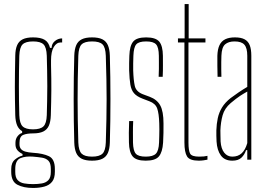

<svg xmlns="http://www.w3.org/2000/svg" viewBox="-20 -790 1322 950"><path d="M143.5 140Q96.5 140 66 124Q35.5 108 35.5 60Q35.5 56 35.5 52.8Q35.5 49.5 35.5 46Q35.5 14.5 54.5 -1Q73.5 -16.5 91.5 -20V-28Q73.5 -37 65 -48.2Q56.5 -59.5 56.5 -76Q56.5 -78.5 56.5 -80.2Q56.5 -82 56.5 -84Q56.5 -103.5 67.5 -116.8Q78.5 -130 89.5 -132V-141Q72.5 -151 64.5 -170.2Q56.5 -189.5 55.5 -220Q54.5 -262.5 54 -295.2Q53.5 -328 53.5 -359.5Q53.5 -391 54 -427.5Q54.5 -464 55.5 -514Q56 -546.5 64.8 -566.5Q73.5 -586.5 92.8 -595.8Q112 -605 143.5 -605Q181 -605 201 -593Q221 -581 227.5 -553H235.5Q235.5 -573.5 251.5 -586.8Q267.5 -600 287.5 -600V-580H280.5Q259.5 -580 246 -557.2Q232.5 -534.5 232.5 -491V-468Q233.5 -430.5 233.8 -400.8Q234 -371 234 -343.8Q234 -316.5 233.2 -286.8Q232.5 -257 231.5 -220Q230.5 -188 221.8 -168.2Q213 -148.5 194 -139.2Q175 -130 143.5 -130Q113 -130 94.8 -122.5Q76.5 -115 76.5 -84V-76Q76.5 -61.5 83.8 -52.8Q91 -44 105.8 -39.8Q120.5 -35.5 143.5 -34Q193 -31 222.2 -17Q251.5 -3 251.5 46Q251.5 49.5 251.5 52.8Q251.5 56 251.5 60Q251.5 92 237.8 109.2Q224 126.5 199.5 133.2Q175 140 143.5 140ZM143.5 121Q167.5 121 187.5 117.5Q207.5 114 219.5 101.2Q231.5 88.5 231.5 61Q231.5 57 231.5 53.2Q231.5 49.5 231.5 46Q231.5 17.5 219.8 5.5Q208 -6.5 188 -9.8Q168 -13 143.5 -15Q107 -18 81.2 -7.5Q55.5 3 55.5 46Q55.5 49.5 55.5 53.2Q55.5 57 55.5 61Q55.5 88.5 67.5 101.2Q79.5 114 99.5 117.5Q119.5 121 143.5 121ZM143.5 -150Q179.5 -150 194.8 -164.5Q210 -179 211.5 -220Q212.5 -254 213.2 -290.2Q214 -326.5 214 -364Q214 -401.5 213.2 -439.2Q212.5 -477 211.5 -514Q210 -556 195.2 -570.5Q180.5 -585 143.5 -585Q107 -585 92 -570.5Q77 -556 75.5 -514Q74.5 -477 74 -439.2Q73.5 -401.5 73.5 -364Q73.5 -326.5 74 -290.2Q74.5 -254 75.5 -220Q77 -179 92.2 -164.5Q107.5 -150 143.5 -150Z M435.5 5Q404 5 385 -4.2Q366 -13.5 357.2 -33.2Q348.5 -53 347.5 -85Q346 -138.5 345.2 -192.2Q344.5 -246 344.5 -299.5Q344.5 -353 345.2 -406.8Q346 -460.5 347.5 -514Q348.5 -546.5 357.2 -566.5Q366 -586.5 385 -595.8Q404 -605 435.5 -605Q467 -605 486 -595.8Q505 -586.5 513.8 -566.5Q522.5 -546.5 523.5 -514Q525 -460.5 525.8 -406.8Q526.5 -353 526.5 -299.5Q526.5 -246 525.8 -192.2Q525 -138.5 523.5 -85Q522.5 -53 513.8 -33.2Q505 -13.5 486 -4.2Q467 5 435.5 5ZM435.5 -15Q471.5 -15 486.8 -29.5Q502 -44 503.5 -85Q505.5 -148.5 506.5 -200Q507.5 -251.5 507.5 -299.5Q507.5 -347.5 506.5 -399Q505.5 -450.5 503.5 -514Q502 -556 487.2 -570.5Q472.5 -585 435.5 -585Q399 -585 384 -570.5Q369 -556 367.5 -514Q365.5 -450.5 364.8 -399Q364 -347.5 364 -299.5Q364 -251.5 364.8 -200Q365.5 -148.5 367.5 -85Q369 -44 384.2 -29.5Q399.5 -15 435.5 -15Z M701 5Q654 5 636.5 -16Q619 -37 618 -85Q617.5 -107 617.5 -133Q617.5 -159 619 -191H639Q637.5 -159.5 637.8 -134Q638 -108.5 638 -85Q639 -44 652 -29.5Q665 -15 701 -15Q737 -15 751.2 -29.5Q765.5 -44 767 -85Q767.5 -101 768 -117.5Q768.5 -134 768.5 -149.8Q768.5 -165.5 768 -179Q766.5 -228.5 757.8 -253.2Q749 -278 719 -289L685 -302Q656.5 -313 643 -328.8Q629.5 -344.5 625 -371.2Q620.5 -398 619 -442Q618.5 -461.5 619 -478Q619.5 -494.5 620 -514Q621.5 -563 638.8 -584Q656 -605 703 -605Q750.5 -605 768 -584Q785.5 -563 786 -514Q786 -493 786.2 -467.8Q786.5 -442.5 785 -410H765Q766 -431 766.2 -449Q766.5 -467 766.2 -483Q766 -499 766 -514Q765.5 -556 752.2 -570.5Q739 -585 703 -585Q667 -585 654.2 -570.5Q641.5 -556 640 -514Q639.5 -493 639 -476.5Q638.5 -460 639 -442Q640.5 -394 646.8 -365.5Q653 -337 686 -324L721 -311Q757 -297.5 773 -268.2Q789 -239 789 -179Q789 -157.5 788.8 -132.2Q788.5 -107 787 -85Q784 -37 766.2 -16Q748.5 5 701 5Z M963.5 5Q918.5 5 905.5 -16Q892.5 -37 892.5 -85V-580H860.5V-600H893.5V-770H913.5V-600H996.5V-580H912.5V-85Q912.5 -44 921 -29.5Q929.5 -15 965.5 -15Q981.5 -15 988.8 -16Q996 -17 1006.5 -19V0Q997 2 986 3.5Q975 5 963.5 5Z M1129.5 5Q1091.5 5 1072.8 -20.8Q1054 -46.5 1051.5 -90Q1051 -105 1050.5 -118Q1050 -131 1050.5 -145Q1051.5 -177 1057.5 -205.2Q1063.5 -233.5 1078.5 -258.2Q1093.5 -283 1121.5 -305Q1139.5 -318.5 1160.8 -333Q1182 -347.5 1203.5 -360V-514Q1203.5 -552.5 1189.2 -568.8Q1175 -585 1140.5 -585Q1110.5 -585 1093.8 -570.5Q1077 -556 1075.5 -514Q1075 -499.5 1074.8 -482.2Q1074.5 -465 1074.8 -446.5Q1075 -428 1075.5 -410H1056.5Q1056 -437 1055.5 -464.8Q1055 -492.5 1055.5 -514Q1056.5 -546.5 1066 -566.5Q1075.5 -586.5 1094.5 -595.8Q1113.5 -605 1142.5 -605Q1172.5 -605 1190.2 -595.5Q1208 -586 1215.8 -566Q1223.5 -546 1223.5 -514V0H1203.5V-47H1197.5Q1190 -24.5 1174.5 -9.8Q1159 5 1129.5 5ZM1129.5 -15Q1158 -15 1176 -31.8Q1194 -48.5 1203.5 -82V-337Q1187 -328 1168.2 -315.8Q1149.5 -303.5 1121.5 -280Q1091 -254 1081.5 -219.5Q1072 -185 1070.5 -145Q1070.5 -137 1070.8 -121.5Q1071 -106 1071.5 -90Q1074 -54 1089.5 -34.5Q1105 -15 1129.5 -15Z"/></svg>

Font: Big Shoulders Display Thin Thin
Style: Regular
Weight: 250
Version: Version 2.002